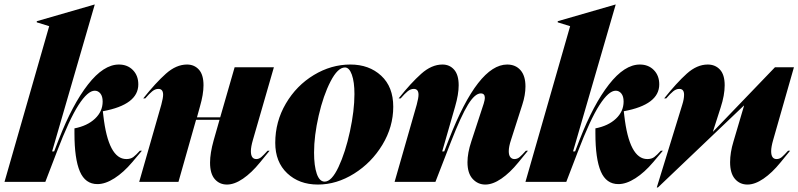

<svg xmlns="http://www.w3.org/2000/svg" viewBox="-37 -806 3539 851"><path d="M181 -690 126 -707V-712L382 -786H383L194 -135H203L224 -189Q284 -343 353 -431.5Q422 -520 490 -520Q528 -520 552 -495.5Q576 -471 576 -432Q576 -342 419 -313V-311L421 -294Q443 -101 523 -101Q542 -101 554 -110Q566 -119 583 -138H592Q587 -132 549 -87Q511 -42 470.5 -16Q430 10 395 10Q341 10 317 -46Q293 -102 293 -215V-237Q350 -248 384 -280Q418 -312 418 -356Q418 -379 408 -391.5Q398 -404 383 -404Q352 -404 311 -340.5Q270 -277 215 -133L164 0H-17Z M686 -386Q686 -412 665 -412Q651 -412 638 -401.5Q625 -391 607 -370H598Q653 -439 698.5 -479.5Q744 -520 792 -520Q824 -520 844.5 -497.5Q865 -475 865 -428Q865 -388 849 -333L836 -286H939L1003 -508H1177L1084 -186Q1075 -155 1075 -136Q1075 -101 1099 -101Q1111 -101 1121.5 -110Q1132 -119 1149 -138H1158Q1152 -131 1115 -85.5Q1078 -40 1040 -14Q1002 12 969 12Q936 12 915 -12Q894 -36 894 -85Q894 -127 910 -184L936 -275H832L754 0H580L678 -342Q686 -372 686 -386Z M1372 12Q1289 12 1236 -38Q1183 -88 1183 -173Q1183 -267 1230 -347Q1277 -427 1354 -473.5Q1431 -520 1516 -520Q1599 -520 1652.5 -470.5Q1706 -421 1706 -333Q1706 -244 1658 -164.5Q1610 -85 1532.5 -36.5Q1455 12 1372 12ZM1402 -1Q1433 -1 1463.5 -66Q1494 -131 1514 -223.5Q1534 -316 1534 -389Q1534 -443 1522.5 -475Q1511 -507 1492 -507Q1460 -507 1428 -445Q1396 -383 1375.5 -293.5Q1355 -204 1355 -130Q1355 -71 1367 -36Q1379 -1 1402 -1Z M1818 -386Q1818 -412 1797 -412Q1783 -412 1770 -401.5Q1757 -391 1739 -370H1730Q1784 -438 1830 -479Q1876 -520 1924 -520Q1956 -520 1976 -497Q1996 -474 1996 -428Q1996 -388 1980 -333L1923 -135H1932L1953 -189Q2082 -520 2211 -520Q2248 -520 2270 -495Q2292 -470 2292 -423Q2292 -385 2278 -342L2228 -186Q2218 -156 2218 -136Q2218 -118 2225 -109.5Q2232 -101 2243 -101Q2256 -101 2266.5 -110Q2277 -119 2294 -138H2303Q2297 -131 2260 -85.5Q2223 -40 2185 -14Q2147 12 2114 12Q2081 12 2058 -13Q2035 -38 2035 -87Q2035 -128 2052 -179L2107 -347Q2112 -364 2112 -372Q2112 -392 2094 -392Q2068 -392 2037.5 -342.5Q2007 -293 1962 -178L1893 0H1712L1810 -342Q1818 -372 1818 -386Z M2490 -690 2435 -707V-712L2691 -786H2692L2503 -135H2512L2533 -189Q2593 -343 2662 -431.5Q2731 -520 2799 -520Q2837 -520 2861 -495.5Q2885 -471 2885 -432Q2885 -342 2728 -313V-311L2730 -294Q2752 -101 2832 -101Q2851 -101 2863 -110Q2875 -119 2892 -138H2901Q2896 -132 2858 -87Q2820 -42 2779.5 -16Q2739 10 2704 10Q2650 10 2626 -46Q2602 -102 2602 -215V-237Q2659 -248 2693 -280Q2727 -312 2727 -356Q2727 -379 2717 -391.5Q2707 -404 2692 -404Q2661 -404 2620 -340.5Q2579 -277 2524 -133L2473 0H2292Z M3100 -520Q3133 -520 3154 -497.5Q3175 -475 3175 -428Q3175 -384 3157 -329L3123 -223H3124L3398 -508H3482L3390 -186Q3381 -155 3381 -136Q3381 -101 3405 -101Q3418 -101 3428.5 -110Q3439 -119 3456 -138H3465Q3459 -131 3422 -85.5Q3385 -40 3347 -14Q3309 12 3276 12Q3242 12 3220.5 -13Q3199 -38 3199 -87Q3199 -130 3214 -179L3261 -338H3260L2879 25H2874L2987 -342Q2995 -367 2995 -386Q2995 -412 2974 -412Q2960 -412 2947 -401.5Q2934 -391 2916 -370H2907Q2962 -439 3007 -479.5Q3052 -520 3100 -520Z"/></svg>

Font: Nyght Serif Dark Italic
Style: Regular
Weight: 800
Italic angle: -16°
Designer: Maksym Kobuzan
Version: Version 0.400